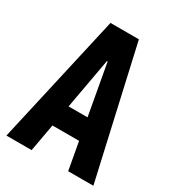

<svg xmlns="http://www.w3.org/2000/svg" viewBox="-176 -833 853 937"><g transform="rotate(30 250.0 -365.0)"><path d="M5 0 170 -730H330L495 0H353L252 -560H248L147 0ZM110 -155V-275H390V-155Z"/></g></svg>

Font: M PLUS 1 Code
Style: Regular
Weight: 400
Designer: Coji Morishita
Foundry: UNDERFOREST DESIGN
Version: Version 1.005